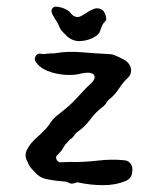

<svg xmlns="http://www.w3.org/2000/svg" viewBox="-20 -540 474 575"><path d="M298 -480Q297 -478 293.5 -474.5Q290 -471 287 -466Q283 -457 280 -448Q277 -439 270 -434Q248 -418 219 -417Q198 -416 180 -432Q178 -434 176 -436.5Q174 -439 172 -440Q163 -449 159 -457Q155 -468 148.5 -477.5Q142 -487 137 -497Q136 -498 136 -500Q132 -508 136.5 -514.5Q141 -521 149 -520Q162 -519 174.5 -513.5Q187 -508 194 -498Q208 -483 225 -493Q234 -498 242 -503.5Q250 -509 260 -513Q270 -517 280 -513.5Q290 -510 294 -500Q299 -488 298 -480ZM376 -27V-25Q374 -5 356 2Q325 15 287 14.5Q249 14 217 7Q213 5 206.5 7.5Q200 10 193 10Q189 9 185 7Q181 5 177 4Q163 3 146.5 1Q130 -1 114 -5Q98 -9 85 -24Q83 -27 80 -29Q70 -39 65 -49Q65 -50 64.5 -51Q64 -52 64 -53Q51 -72 61 -92Q71 -111 88 -126Q105 -141 118 -155Q125 -163 131 -172.5Q137 -182 145 -189Q158 -200 172 -211Q186 -222 197 -233Q211 -247 223.5 -261Q236 -275 250 -288Q258 -294 262 -303Q265 -309 262 -314.5Q259 -320 252 -321Q251 -321 250 -321.5Q249 -322 248 -322Q237 -323 224 -320Q203 -314 174.5 -316Q146 -318 121.5 -328Q97 -338 86 -357Q82 -365 87.5 -373Q93 -381 102 -379Q107 -378 111 -378Q115 -378 119 -379Q122 -379 125.5 -379.5Q129 -380 132 -380H135Q138 -380 141 -380Q144 -380 148 -381Q183 -387 225 -383.5Q267 -380 306 -378Q317 -378 327 -373Q339 -368 351 -361.5Q363 -355 369 -344Q374 -334 372 -323.5Q370 -313 362 -306Q348 -293 336.5 -275Q325 -257 309 -244Q306 -242 303.5 -239Q301 -236 299 -233Q298 -230 295 -227Q292 -224 289 -221Q267 -205 250.5 -182.5Q234 -160 212 -145Q206 -141 201 -133Q200 -131 198.5 -129.5Q197 -128 195 -126Q189 -123 185.5 -118Q182 -113 177 -109Q175 -106 172.5 -102.5Q170 -99 168 -95Q166 -91 161.5 -86Q157 -81 152 -76Q146 -71 149 -63Q152 -55 160 -54Q168 -54 175.5 -54.5Q183 -55 190 -55Q231 -54 272.5 -59Q314 -64 353 -60Q366 -59 373 -47Q378 -38 376 -27Z"/></svg>

Font: Slackside One
Style: Regular
Weight: 400
Version: Version 1.000